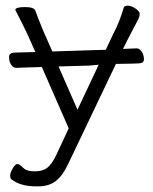

<svg xmlns="http://www.w3.org/2000/svg" viewBox="-20 -500 540 679"><path d="M329 -271 254 -112 187 -265 294 -268ZM415 -327 433 -363Q442 -381 453 -401.5Q464 -422 469 -432Q474 -442 474 -451Q474 -460 459 -470Q444 -480 432 -480Q420 -480 418 -474Q402 -420 381 -381L354 -324L165 -318L133 -391Q113 -439 105 -462Q101 -475 68 -475Q35 -475 34 -465Q36 -460 45 -443.5Q54 -427 77 -379L105 -316L29 -314Q12 -312 12 -299Q12 -282 19.5 -271Q27 -260 37 -260H38L62 -261L128 -263L223 -46L179 48Q164 80 147.5 93Q131 106 102.5 106Q74 106 61.5 93Q49 80 41.5 80Q34 80 25 95.5Q16 111 16 120.5Q16 130 19 133Q51 159 106 159H116Q153 159 177.5 140Q202 121 221 80L390 -274L450 -275L473 -276Q489 -277 489 -290Q489 -306 481 -317.5Q473 -329 464 -329Q441 -328 415 -327ZM29 -314Z"/></svg>

Font: LXGW WenKai TC Light
Style: Regular
Weight: 300
Designer: LXGW / Fontworks Inc.
Foundry: LXGW / Fontworks Inc.
Version: Version 1.330